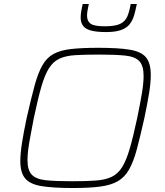

<svg xmlns="http://www.w3.org/2000/svg" viewBox="-20 -936 826 964"><path d="M345 8Q246 8 188.5 -1.5Q131 -11 106.5 -40Q82 -69 82 -127Q82 -165 90.5 -219Q99 -273 114 -344Q136 -441 153.5 -505.5Q171 -570 193 -608.5Q215 -647 249.5 -665.5Q284 -684 338 -690Q392 -696 474 -696Q574 -696 631.5 -686.5Q689 -677 713 -648Q737 -619 737 -559Q737 -520 728.5 -467.5Q720 -415 705 -344Q684 -250 667 -186.5Q650 -123 627.5 -84Q605 -45 570.5 -25.5Q536 -6 481.5 1Q427 8 345 8ZM342 -26Q413 -26 461 -29.5Q509 -33 540.5 -48Q572 -63 593 -96.5Q614 -130 631.5 -190Q649 -250 669 -344Q684 -417 692.5 -468Q701 -519 701 -555Q701 -607 679 -629.5Q657 -652 608 -657Q559 -662 477 -662Q405 -662 357 -659Q309 -656 277.5 -641Q246 -626 225 -592Q204 -558 187 -498.5Q170 -439 150 -344Q141 -296 133.5 -257Q126 -218 122 -187.5Q118 -157 118 -133Q118 -81 140 -58.5Q162 -36 211 -31Q260 -26 342 -26ZM513 -775Q462 -775 434 -783.5Q406 -792 395.5 -808.5Q385 -825 385 -847Q385 -863 388 -880.5Q391 -898 395 -916H426Q422 -898 419.5 -883.5Q417 -869 417 -857Q417 -830 435 -817Q453 -804 506 -804Q559 -804 584 -816.5Q609 -829 619.5 -854Q630 -879 636 -916H667Q661 -885 653.5 -859.5Q646 -834 631.5 -815Q617 -796 588.5 -785.5Q560 -775 513 -775Z"/></svg>

Font: Saira SemiExpanded Thin
Style: Italic
Weight: 250
Width: 6
Italic angle: -12°
Designer: Hector Gatti with collaboration of the Omnibus-Type team
Foundry: Omnibus-Type
Version: Version 1.101